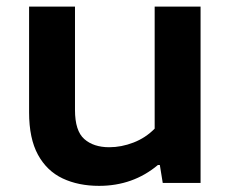

<svg xmlns="http://www.w3.org/2000/svg" viewBox="-20 -566 716 594"><path d="M286.5 9Q222.5 9 173.8 -14Q125 -37 97.5 -87.2Q70 -137.5 70 -218.5V-545.5H212V-226Q212 -161 240.8 -135.8Q269.5 -110.5 318 -110.5Q355.5 -110.5 393 -125Q430.5 -139.5 458.5 -168V-545.5H600.5V0H483.5L474.5 -55.5H468.5Q391.5 9 286.5 9Z"/></svg>

Font: Encode Sans Expanded Expanded SemiBold
Style: Regular
Weight: 600
Width: 7
Designer: Multiple Designers
Foundry: Impallari Type
Version: Version 3.000; ttfautohint (v1.8.3) -l 8 -r 50 -G 200 -x 14 